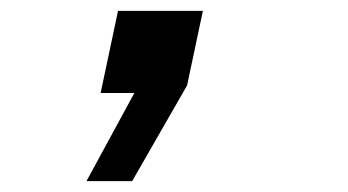

<svg xmlns="http://www.w3.org/2000/svg" viewBox="-20 -171 640 353"><path d="M139 162 227 0H165L197 -151H353L324 -14L223 162Z"/></svg>

Font: Geist Mono
Style: Bold Italic
Weight: 700
Italic angle: -12°
Monospace: yes
Designer: Basement.studio, Andrés Briganti, Mateo Zaragoza
Foundry: Basement.studio, Vercel, Andrés Briganti, Guido Ferreyra, Mateo Zaragoza
Version: Version 1.500; ttfautohint (v1.8.4.7-5d5b)